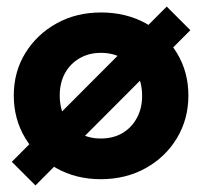

<svg xmlns="http://www.w3.org/2000/svg" viewBox="-20 -535 616 585"><path d="M88 30 16 -42 488 -515 560 -443ZM287 11Q212 11 152 -22.5Q92 -56 57 -114Q22 -172 22 -244Q22 -316 57 -373Q92 -430 152 -463.5Q212 -497 288 -497Q364 -497 424 -464Q484 -431 519 -373.5Q554 -316 554 -244Q554 -172 519 -114Q484 -56 423.5 -22.5Q363 11 287 11ZM287 -113Q325 -113 353 -129.5Q381 -146 397 -175.5Q413 -205 413 -243Q413 -282 397 -311.5Q381 -341 353 -357.5Q325 -374 287 -374Q251 -374 222.5 -357.5Q194 -341 178 -312Q162 -283 162 -244Q162 -205 178 -175.5Q194 -146 222 -129.5Q250 -113 287 -113Z"/></svg>

Font: Outfit Thin
Style: Bold
Weight: 700
Version: Version 1.100;gftools[0.9.27]